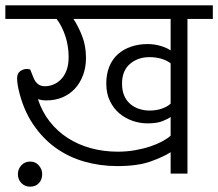

<svg xmlns="http://www.w3.org/2000/svg" viewBox="-29 -650 817 719"><path d="M38 2Q38 -17 51 -31Q64 -45 84 -45Q104 -45 116.5 -30.5Q129 -16 129 2Q129 23 116.5 36Q104 49 84 49Q64 49 51 35.5Q38 22 38 2ZM610 -212Q599 -204 578.5 -196Q558 -188 523 -188Q495 -188 467.5 -197.5Q440 -207 418 -225.5Q396 -244 382.5 -272Q369 -300 369 -337Q369 -373 380.5 -401Q392 -429 413 -447.5Q434 -466 462.5 -475.5Q491 -485 523 -485Q549 -485 572.5 -478Q596 -471 610 -461V-579H246Q263 -554 278 -516.5Q293 -479 293 -433Q293 -398 282 -368.5Q271 -339 251.5 -318Q232 -297 205 -285.5Q178 -274 145 -274Q126 -274 113 -279Q128 -232 157 -195Q186 -158 225 -133Q264 -108 311.5 -95Q359 -82 412 -82Q446 -82 477 -87.5Q508 -93 533.5 -101.5Q559 -110 578.5 -120.5Q598 -131 610 -142ZM610 -262V-413Q594 -425 573.5 -430.5Q553 -436 531 -436Q487 -436 457.5 -410.5Q428 -385 428 -337Q428 -310 436.5 -291Q445 -272 459.5 -260Q474 -248 492.5 -242Q511 -236 531 -236Q557 -236 578 -243.5Q599 -251 610 -262ZM610 -80Q584 -63 535.5 -45.5Q487 -28 410 -28Q346 -28 286.5 -45Q227 -62 178 -97.5Q129 -133 93 -187.5Q57 -242 40 -317Q39 -321 37 -333.5Q35 -346 35 -357Q35 -377 50.5 -386Q66 -395 84 -390L96 -360Q109 -327 139 -327Q155 -327 171 -333.5Q187 -340 200 -353.5Q213 -367 220.5 -387.5Q228 -408 228 -436Q228 -478 215.5 -515.5Q203 -553 183 -579H-9V-630H768V-579H673V0H610Z"/></svg>

Font: Mukta Light
Style: Regular
Weight: 300
Designer: Girish Dalvi and Yashodeep Gholap
Foundry: Ek Type
Version: Version 2.538;PS 1.002;hotconv 16.6.51;makeotf.lib2.5.65220;